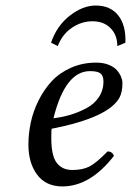

<svg xmlns="http://www.w3.org/2000/svg" viewBox="-20 -666 475 696"><path d="M355 -370.1Q355 -391.6 344.2 -399.9Q333.5 -408.2 306.2 -408.2Q216.3 -408.2 173.8 -237.3Q206.1 -241.2 234.9 -249.8Q263.7 -258.3 292.2 -273.2Q320.8 -288.1 337.9 -313.2Q355 -338.4 355 -370.1ZM167 -199.2Q166 -191.4 166 -165Q166 -101.1 185.8 -75.4Q205.6 -49.8 242.2 -49.8Q279.3 -49.8 304 -62.3Q328.6 -74.7 370.1 -117.2Q386.2 -117.2 393.1 -101.1Q307.1 9.8 206.1 9.8Q146.5 9.8 114.7 -32.7Q83 -75.2 83 -142.1Q83 -181.6 91.6 -221.9Q100.1 -262.2 119.6 -301.5Q139.2 -340.8 167 -371.1Q194.8 -401.4 236.8 -420.2Q278.8 -439 329.1 -439Q354.5 -439 374 -431.2Q393.6 -423.3 403.8 -411.4Q414.1 -399.4 418.9 -387.5Q423.8 -375.5 423.8 -365.2Q423.8 -332.5 413.6 -313Q374.5 -239.7 167 -199.2ZM405.3 -499Q405.3 -539.1 380.6 -564Q356 -588.9 315.4 -588.9Q275.4 -588.9 240.5 -565.2Q205.6 -541.5 189.5 -499L165 -511.2Q186 -572.8 233.2 -609.4Q280.3 -646 327.1 -646Q379.9 -646 408.4 -610.4Q437 -574.7 434.6 -511.2Z"/></svg>

Font: Linux Libertine G
Style: Italic
Weight: 400
Italic angle: -12°
Designer: Philipp H. Poll
Foundry: Philipp H. Poll
Version: Version 5.1.3